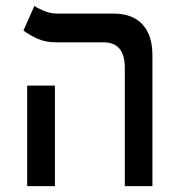

<svg xmlns="http://www.w3.org/2000/svg" viewBox="-20 -632 626 652"><path d="M403.8 0V-402.3Q403.8 -488.3 331.1 -488.3H170.4Q134.3 -488.3 106.9 -500.7Q79.6 -513.2 59.6 -528.3L96.7 -611.8Q107.9 -604 129.4 -595Q150.9 -585.9 174.3 -585.9H365.7Q429.7 -585.9 463.6 -549.3Q497.6 -512.7 497.6 -444.3V0ZM72.3 0V-341.3H166.5V0Z"/></svg>

Font: Cascadia Code NF
Style: Regular
Weight: 400
Monospace: yes
Designer: Aaron Bell
Foundry: Saja Typeworks
Version: Version 2404.023; ttfautohint (v1.8.4)